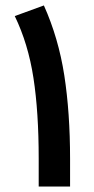

<svg xmlns="http://www.w3.org/2000/svg" viewBox="-20 -685 344 705"><path d="M237.3 0H122.1V-103Q122.1 -273.4 102.8 -398.9Q83.5 -524.4 34.2 -626L141.1 -665Q194.8 -545.4 216.1 -408.2Q237.3 -271 237.3 -101.6Z"/></svg>

Font: Vazirmatn RD FD SemiBold
Style: Regular
Weight: 600
Designer: Saber Rastikerdar
Foundry: Saber Rastikerdar
Version: Version 33.003